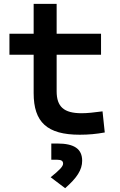

<svg xmlns="http://www.w3.org/2000/svg" viewBox="-20 -694 626 1003"><path d="M396.5 9.8C443.8 9.8 483.4 5.9 527.3 -2L515.6 -112.3C470.7 -106.4 437 -102.5 406.2 -102.5C313.5 -102.5 275.9 -136.7 275.9 -217.3V-408.2H507.8V-517.6H275.9V-673.8H155.8V-517.6H29.3V-408.2H155.8V-207.5C155.8 -55.7 226.1 9.8 396.5 9.8ZM320.3 289.1C381.8 235.4 409.2 193.4 409.2 146C409.2 84 368.2 55.7 278.8 55.7H248V140.6H279.8C300.3 140.6 309.6 147 309.6 160.6C309.6 175.3 292 193.8 244.6 231.9Z"/></svg>

Font: Cascadia Code PL SemiBold
Style: Regular
Weight: 600
Monospace: yes
Designer: Aaron Bell
Foundry: Saja Typeworks
Version: Version 2404.023